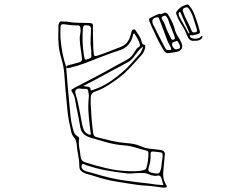

<svg xmlns="http://www.w3.org/2000/svg" viewBox="-20 -843 1040 876"><path d="M867 -657Q854 -655 846 -662Q838 -669 833 -682Q824 -707 809 -729.5Q794 -752 785 -777Q784 -780 783.5 -782.5Q783 -785 785 -789Q801 -814 832 -822Q837 -824 840 -821Q843 -818 845 -815Q855 -804 861.5 -790Q868 -776 873 -761Q878 -747 882.5 -732.5Q887 -718 891 -703Q896 -691 884 -688Q876 -686 868 -683.5Q860 -681 852 -682Q846 -684 846 -679Q845 -677 849 -673Q857 -666 872.5 -666.5Q888 -667 895 -674Q897 -676 898.5 -678Q900 -680 903 -678Q905 -676 903.5 -673.5Q902 -671 901 -669Q893 -656 867 -657ZM867 -695Q882 -695 878 -710Q874 -722 870.5 -734Q867 -746 863 -758Q856 -782 842 -803Q838 -810 832 -809.5Q826 -809 821 -807Q810 -802 815 -790Q823 -767 834.5 -745.5Q846 -724 855 -701Q857 -697 860 -696Q863 -695 867 -695ZM841 -690Q843 -690 843 -691Q843 -692 843.5 -693.5Q844 -695 843 -696Q833 -718 823.5 -740.5Q814 -763 804 -785Q802 -789 799 -788Q797 -787 795 -782Q795 -776 797 -770.5Q799 -765 802 -760Q812 -743 821.5 -725Q831 -707 841 -690ZM707 -780Q713 -778 717 -779.5Q721 -781 724 -782Q733 -787 739 -784Q745 -781 749 -773Q759 -757 767 -739.5Q775 -722 779 -703Q784 -688 792.5 -675.5Q801 -663 807 -649Q815 -633 809 -621.5Q803 -610 785 -606Q777 -605 769 -603.5Q761 -602 753 -601Q736 -598 727 -613Q703 -653 684 -696Q678 -708 672.5 -720Q667 -732 662 -745Q656 -759 669 -763Q679 -768 688.5 -772.5Q698 -777 707 -780ZM778 -669Q777 -672 776.5 -675Q776 -678 775 -681Q769 -695 763.5 -710Q758 -725 752 -739Q750 -746 747.5 -753Q745 -760 740 -766Q738 -768 735.5 -770.5Q733 -773 728 -771Q722 -769 719 -765Q716 -761 720 -754Q728 -744 732 -731.5Q736 -719 741 -707Q746 -697 751 -686.5Q756 -676 761 -666Q765 -660 772 -662Q778 -664 778 -669ZM751 -615Q766 -612 759 -627Q756 -634 752 -640.5Q748 -647 745 -654Q736 -679 726.5 -703.5Q717 -728 708 -752Q707 -756 705 -760.5Q703 -765 697 -764Q667 -761 678 -732Q679 -730 680 -728.5Q681 -727 682 -725Q694 -701 706 -677Q718 -653 731 -629Q734 -623 738 -618Q742 -613 751 -615ZM687 8Q666 5 645.5 4Q625 3 604 0Q555 -7 505.5 -15.5Q456 -24 409 -40Q398 -44 386.5 -46.5Q375 -49 364 -54Q354 -59 348 -65.5Q342 -72 342 -84Q342 -109 337 -133.5Q332 -158 330 -183Q329 -193 326 -202Q323 -211 315 -219Q308 -228 305.5 -239Q303 -250 301 -261Q291 -303 287 -345.5Q283 -388 279 -431Q276 -468 273.5 -504Q271 -540 260 -576Q251 -605 248 -634.5Q245 -664 246 -694Q247 -703 246.5 -712Q246 -721 247 -729Q248 -737 252 -742Q256 -747 266 -745Q271 -744 276.5 -744.5Q282 -745 287 -744Q313 -739 339 -739Q365 -739 390 -738Q399 -737 401.5 -734.5Q404 -732 404 -725Q404 -706 404 -687.5Q404 -669 405 -650Q405 -622 408 -595Q409 -585 421 -588Q450 -597 477 -608Q504 -619 531 -629Q549 -636 559 -648.5Q569 -661 574 -677Q576 -682 577.5 -688Q579 -694 580 -699Q583 -708 591 -709Q596 -710 600 -702Q608 -691 615 -679.5Q622 -668 626 -654Q628 -650 629 -645Q630 -640 638 -639Q642 -638 642.5 -633.5Q643 -629 642 -624Q638 -606 626 -592Q614 -578 602 -565Q583 -545 565 -525.5Q547 -506 525 -490Q500 -471 473.5 -454Q447 -437 416 -426Q394 -419 394 -398Q393 -373 395 -348.5Q397 -324 398 -300Q400 -283 401.5 -265.5Q403 -248 406 -231Q409 -221 418 -218Q452 -209 486.5 -201Q521 -193 557 -190Q574 -189 590 -186Q606 -183 622 -176Q644 -166 667 -164Q690 -162 712 -159Q735 -155 732 -137Q730 -121 729 -104.5Q728 -88 726 -71Q723 -53 725 -36.5Q727 -20 736 -3Q743 7 740 10.5Q737 14 723 13Q714 12 705 10.5Q696 9 687 8ZM256 -667Q259 -634 265 -601.5Q271 -569 282 -538Q285 -543 290 -545Q295 -547 301 -548Q312 -550 322.5 -553.5Q333 -557 343 -559Q355 -563 354 -575Q352 -597 348.5 -618.5Q345 -640 344 -661Q343 -675 346 -688Q349 -701 347 -714Q347 -729 331 -727Q317 -727 303 -728.5Q289 -730 275 -732Q256 -736 256 -718Q255 -693 256 -667ZM381 -727Q367 -729 363 -726Q359 -723 358 -712Q356 -681 357 -651Q358 -621 363 -590Q366 -574 368.5 -571.5Q371 -569 390 -577Q398 -580 397 -588Q396 -596 396.5 -604.5Q397 -613 395 -622Q392 -645 393.5 -667.5Q395 -690 395 -712Q394 -727 381 -727ZM567 -62Q583 -62 599.5 -62Q616 -62 632 -66Q637 -68 642 -69.5Q647 -71 648 -77Q658 -111 657 -147Q657 -153 648 -156Q623 -162 597.5 -170Q572 -178 543 -180Q506 -183 469 -193Q432 -203 396 -214Q378 -219 364.5 -229.5Q351 -240 347 -259Q343 -284 338 -308.5Q333 -333 328 -358Q325 -373 322.5 -389Q320 -405 312 -418Q302 -431 308 -435Q314 -439 321 -443Q369 -468 417 -493Q465 -518 512 -545Q535 -558 557.5 -569.5Q580 -581 593 -605Q597 -612 602 -618.5Q607 -625 614 -629Q620 -633 618 -641Q614 -655 607 -667.5Q600 -680 592 -691Q587 -689 587 -683Q581 -656 564.5 -637.5Q548 -619 518 -611Q496 -604 474 -595.5Q452 -587 429 -579Q398 -566 365.5 -554Q333 -542 299 -534Q294 -533 289.5 -532.5Q285 -532 282 -536Q285 -498 288 -460Q291 -422 295 -385Q298 -350 301.5 -315.5Q305 -281 315 -247Q317 -240 320.5 -234Q324 -228 331 -223Q335 -221 338.5 -217.5Q342 -214 341 -209Q338 -188 342 -167.5Q346 -147 348 -126Q350 -109 367 -103Q416 -87 465.5 -75.5Q515 -64 567 -62ZM802 -629Q801 -637 795 -647.5Q789 -658 785 -656Q780 -653 773 -651.5Q766 -650 765 -642Q764 -635 771 -626Q778 -617 784 -618Q790 -619 795.5 -620.5Q801 -622 802 -629ZM360 -451Q372 -448 382.5 -447Q393 -446 394 -432Q394 -430 397 -430.5Q400 -431 402 -432Q439 -444 470.5 -463.5Q502 -483 530 -507Q555 -527 576 -550.5Q597 -574 618 -598Q627 -609 633 -631Q620 -622 612.5 -612Q605 -602 597 -592Q590 -582 582.5 -574Q575 -566 565 -560Q529 -541 493 -521.5Q457 -502 420 -482Q406 -475 391.5 -467Q377 -459 360 -451ZM372 -438Q365 -437 358 -437.5Q351 -438 343 -439Q333 -440 327 -433.5Q321 -427 324 -418Q335 -382 341.5 -346Q348 -310 355 -274Q358 -261 362.5 -250Q367 -239 380 -232Q383 -231 386 -229Q389 -227 393 -229Q396 -231 394.5 -234.5Q393 -238 393 -240Q388 -280 384.5 -319Q381 -358 385 -398Q386 -406 385 -413.5Q384 -421 382 -429Q380 -438 372 -438ZM718 -100Q719 -104 719 -106.5Q719 -109 720 -112Q723 -133 721.5 -140Q720 -147 712 -148Q704 -149 687 -151Q674 -153 670 -150Q666 -147 667 -134Q668 -110 661 -88Q654 -68 659 -61.5Q664 -55 688 -52Q690 -52 692 -51.5Q694 -51 695 -51Q706 -50 710 -60Q715 -71 716 -81Q717 -91 718 -100ZM657 -6Q692 0 716 1Q721 2 724 1.5Q727 1 724 -5Q720 -13 719 -21.5Q718 -30 713 -37Q708 -44 697.5 -41.5Q687 -39 679 -42Q677 -43 673.5 -43Q670 -43 668 -44Q652 -53 634 -53.5Q616 -54 598 -53Q588 -52 578 -51.5Q568 -51 558 -52Q510 -57 462.5 -66Q415 -75 369 -91Q366 -92 361.5 -94.5Q357 -97 354 -92Q352 -87 352 -81.5Q352 -76 357 -71Q364 -64 374 -61Q383 -58 392.5 -56Q402 -54 411 -51Q444 -41 477.5 -33Q511 -25 545 -20Q607 -11 657 -6Z"/></svg>

Font: Rock 3D
Style: Regular
Weight: 400
Version: Version 1.000